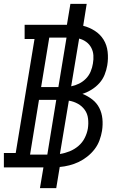

<svg xmlns="http://www.w3.org/2000/svg" viewBox="-30 -863 650 990"><path d="M176 107 194 0H-10V-74H51L148 -662H97V-735H315L333 -843H417L399 -730Q431 -722 459 -704Q487 -686 504 -658.5Q521 -631 525 -596Q529 -561 523 -526Q519 -502 509.5 -478Q500 -454 482.5 -434.5Q465 -415 442.5 -401Q420 -387 395 -379Q423 -368 446 -350Q469 -332 482 -306.5Q495 -281 498 -250.5Q501 -220 496 -188Q492 -164 483 -139.5Q474 -115 458 -94Q442 -73 420.5 -56Q399 -39 376 -28Q353 -17 327.5 -10.5Q302 -4 278 -2L260 107ZM271 -414 313 -669H224L182 -414ZM337 -418Q358 -422 378 -432Q398 -442 413.5 -458Q429 -474 437.5 -494.5Q446 -515 449 -535Q453 -557 451.5 -578Q450 -599 440.5 -617Q431 -635 414.5 -647Q398 -659 378 -664ZM214 -66 260 -348H171L125 -66ZM279 -69Q305 -73 329.5 -83Q354 -93 374.5 -110.5Q395 -128 407 -152Q419 -176 423 -200Q427 -226 424 -251.5Q421 -277 407 -296.5Q393 -316 371.5 -328Q350 -340 325 -344Z"/></svg>

Font: Iosevka HT Extended
Style: Italic
Weight: 400
Width: 7
Italic angle: -9°
Monospace: yes
Designer: Belleve Invis
Foundry: Belleve Invis
Version: Version 32.3.0; ttfautohint (v1.8.4)